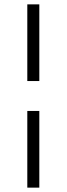

<svg xmlns="http://www.w3.org/2000/svg" viewBox="-20 -669 305 879"><path d="M160 -298H105V-649H160ZM160 190H105V-161H160Z"/></svg>

Font: Play
Style: Regular
Weight: 400
Designer: Jonas Hecksher
Foundry: Jonas Hecksher, Playtypeª, e-types AS
Version: Version 1.002